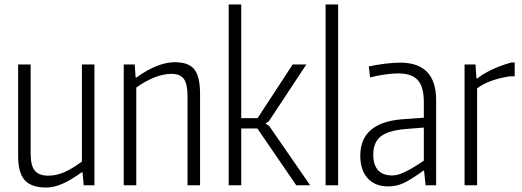

<svg xmlns="http://www.w3.org/2000/svg" viewBox="-20 -828 2331 858"><path d="M186 10Q120 10 90.5 -23Q61 -56 61 -131V-540H117V-141Q117 -88 135.5 -65.5Q154 -43 196 -43Q231 -43 266 -58Q301 -73 346 -106V-540H402V0H354L349 -58H345Q295 -22 257.5 -6Q220 10 186 10Z M533 -540H582L586 -482H590Q685 -550 761 -550Q823 -550 848.5 -518Q874 -486 874 -409V0H818V-399Q818 -453 801.5 -475.5Q785 -498 747 -498Q676 -498 589 -437V0H533Z M1002 -808H1058V-300H1131L1288 -540H1349L1182 -287L1168 -277V-275L1183 -265L1366 0H1304L1130 -254H1058V0H1002Z M1435 -808H1491V0H1435Z M1714 5Q1656 5 1623 -31.5Q1590 -68 1590 -132Q1590 -280 1777 -295L1874 -302V-372Q1874 -441 1846.5 -470.5Q1819 -500 1759 -500Q1734 -500 1699 -495Q1664 -490 1634 -482L1628 -531Q1664 -539 1702 -543.5Q1740 -548 1769 -548Q1929 -548 1929 -380V0H1882L1875 -65H1871Q1838 -40 1798.5 -17.5Q1759 5 1714 5ZM1732 -44Q1750 -44 1770 -51.5Q1790 -59 1809 -69.5Q1828 -80 1845 -91Q1862 -102 1874 -110V-258L1788 -251Q1713 -244 1680.5 -217.5Q1648 -191 1648 -137Q1648 -92 1669 -68Q1690 -44 1732 -44Z M2056 -540H2105L2109 -478H2114Q2135 -496 2176.5 -516Q2218 -536 2266 -549H2280V-487H2258Q2163 -472 2112 -433V0H2056Z"/></svg>

Font: Encode Sans Compressed
Style: Light
Weight: 300
Designer: Pablo Impallari, Andres Torresi
Foundry: Pablo Impallari, Andres Torresi
Version: Version 1.000; ttfautohint (v1.00) -l 8 -r 50 -G 200 -x 14 -